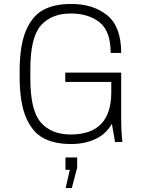

<svg xmlns="http://www.w3.org/2000/svg" viewBox="-20 -716 717 968"><path d="M591 -449H538Q538 -559 482 -603.5Q426 -648 337 -648Q239 -648 186 -587.5Q133 -527 133 -368V-318Q133 -159 186 -98.5Q239 -38 337 -38Q541 -38 541 -251V-303H309V-350H591V-119Q591 -52 597 0H560L544 -92Q515 -40 461 -15Q407 10 341 10H336Q256 10 200 -19Q144 -48 111.5 -123Q79 -198 79 -330V-356Q79 -488 111.5 -563Q144 -638 200 -667Q256 -696 336 -696H341Q450 -696 520.5 -639Q591 -582 591 -449ZM332 140H310V78H369V130L342 232H311Z"/></svg>

Font: Chivo Thin
Style: Regular
Weight: 100
Designer: Hector Gatti
Foundry: Omnibus-Type
Version: Version 1.007